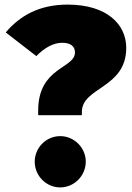

<svg xmlns="http://www.w3.org/2000/svg" viewBox="-20 -793 575 835"><path d="M274 -773C150 -773 66 -724 5 -652L138 -549C174 -586 213 -607 251 -607C286 -607 306 -592 306 -565C306 -494 146 -502 146 -312V-292H336V-306C336 -415 529 -408 529 -585C529 -687 445 -773 274 -773ZM242 -201C180 -201 131 -150 131 -90C131 -29 180 22 242 22C303 22 353 -29 353 -90C353 -150 303 -201 242 -201Z"/></svg>

Font: Glow Sans SC Normal Heavy
Style: Regular
Weight: 900
Designer: Ryoko NISHIZUKA (kana, bopomofo & ideographs); Paul D. Hunt (Latin, Greek & Cyrillic); Sandoll Communications, Soo-young
Version: Version 0.93